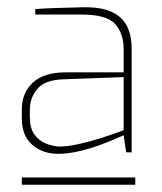

<svg xmlns="http://www.w3.org/2000/svg" viewBox="-20 -779 446 528"><path d="M40 -271V-291H352V-271ZM62 -458Q62 -427 74.5 -409.5Q87 -392 105.5 -384.5Q124 -377 143 -376Q165 -376 195 -382.5Q225 -389 253.5 -398Q282 -407 301 -414Q320 -421 320 -421V-567L157 -561Q105 -560 83.5 -535.5Q62 -511 62 -476ZM40 -477Q40 -524 70.5 -552Q101 -580 160 -580H320V-644Q320 -687 296.5 -713Q273 -739 205 -739H77V-754Q101 -756 133.5 -757Q166 -758 208 -759Q256 -760 285.5 -747Q315 -734 328.5 -708.5Q342 -683 342 -645V-360H327L320 -407Q319 -407 301.5 -399Q284 -391 257 -381Q230 -371 199 -363.5Q168 -356 140 -356Q97 -356 68.5 -381Q40 -406 40 -453Z"/></svg>

Font: Exo Thin Thin
Style: Regular
Weight: 250
Version: Version 2.000